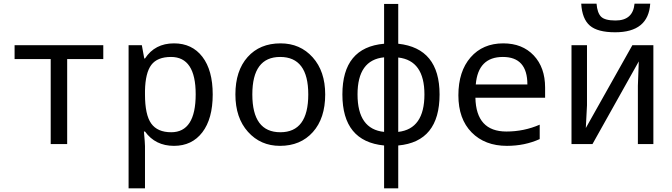

<svg xmlns="http://www.w3.org/2000/svg" viewBox="-20 -781 3641 1041"><path d="M540 -460.9H344.2V0H254.9V-460.9H59.1V-536.1H540Z M766.1 -67.9H760.3Q766.1 -4.9 766.1 11.2V240.2H677.2V-536.1H749L762.2 -463.9H766.1Q819.8 -545.9 923.3 -545.9Q1021.5 -545.9 1077.4 -472.9Q1133.3 -399.9 1133.3 -269Q1133.3 -137.2 1077.1 -63.7Q1021 9.8 923.3 9.8Q822.3 9.8 766.1 -67.9ZM766.1 -289.1V-269Q766.1 -158.2 800 -111.1Q834 -64 908.2 -64Q1041 -64 1041 -270Q1041 -472.2 907.2 -472.2Q833 -472.2 800.5 -429.2Q768.1 -386.2 766.1 -289.1Z M1498 9.8Q1392.6 9.8 1324.5 -66.2Q1256.3 -142.1 1256.3 -269Q1256.3 -397.5 1322.5 -471.7Q1388.7 -545.9 1501 -545.9Q1607.4 -545.9 1675.3 -470.2Q1743.2 -394.5 1743.2 -269Q1743.2 -139.6 1676.3 -64.9Q1609.4 9.8 1498 9.8ZM1500 -64Q1651.4 -64 1651.4 -269Q1651.4 -472.2 1499 -472.2Q1348.1 -472.2 1348.1 -269Q1348.1 -64 1500 -64Z M2139.2 -543.9Q2363.3 -519.5 2363.3 -269Q2363.3 -12.7 2139.2 7.8V240.2H2062.5V7.8Q1836.4 -14.2 1836.4 -269Q1836.4 -523.9 2062.5 -543.9V-759.8H2139.2ZM2062.5 -65.9V-470.2Q1918.5 -456.1 1918.5 -269Q1918.5 -80.6 2062.5 -65.9ZM2139.2 -469.2V-65.9Q2281.2 -82 2281.2 -269Q2281.2 -453.1 2139.2 -469.2Z M2935.5 -251H2557.6Q2561.5 -67.9 2725.6 -67.9Q2820.8 -67.9 2906.2 -105V-26.9Q2825.2 9.8 2728.5 9.8Q2608.9 9.8 2537.1 -63.2Q2465.3 -136.2 2465.3 -264.2Q2465.3 -394 2531.5 -470Q2597.7 -545.9 2708.5 -545.9Q2812 -545.9 2873.8 -480.5Q2935.5 -415 2935.5 -306.2ZM2559.6 -323.2H2839.4Q2839.4 -472.2 2706.5 -472.2Q2572.3 -472.2 2559.6 -323.2Z M3162.6 -536.1V-210L3156.2 -86.9L3408.7 -536.1H3522.5V0H3438.5V-315.9L3443.4 -448.2L3192.4 0H3078.6V-536.1ZM3505.4 -761.2Q3495.6 -606 3315.4 -606Q3220.2 -606 3178.2 -642.1Q3136.2 -678.2 3131.3 -761.2H3214.4Q3218.3 -711.4 3238.8 -690.7Q3259.3 -669.9 3317.4 -669.9Q3412.1 -669.9 3420.4 -761.2Z"/></svg>

Font: Apple Sans Adjectives
Style: Regular
Weight: 400
Monospace: yes
Foundry: Apple Sans Adjectives
Version: Version 0.01